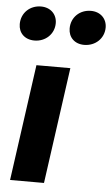

<svg xmlns="http://www.w3.org/2000/svg" viewBox="-56 -836 508 874"><g transform="rotate(5 198.5 -399.5)"><path d="M79 -642C129 -642 169 -679 169 -729C169 -769 140 -799 96 -799C45 -799 6 -762 6 -711C6 -671 34 -642 79 -642ZM306 -642C357 -642 397 -679 397 -729C397 -769 368 -799 324 -799C273 -799 234 -762 234 -711C234 -671 262 -642 306 -642ZM253 -531H98L24 0H179Z"/></g></svg>

Font: Fira Sans
Style: Bold Italic
Weight: 700
Italic angle: -8°
Designer: bBox Type GmbH & Carrois Corporate GbR & Edenspiekermann AG
Foundry: bBox Type GmbH & Carrois Corporate GbR & Edenspiekermann AG
Version: Version 4.301;PS 004.301;hotconv 1.0.88;makeotf.lib2.5.64775